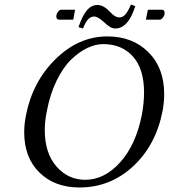

<svg xmlns="http://www.w3.org/2000/svg" viewBox="-20 -819 748 849"><path d="M634 -776H695Q708 -776 708 -761Q708 -752 701 -742Q694 -732 685 -732H625ZM304 -732H242Q229 -732 229 -747Q229 -756 236 -766Q243 -776 251 -776H312ZM436 -624Q402 -624 365.5 -606.5Q329 -589 294 -555Q259 -521 230 -461.5Q201 -402 187 -327Q178 -283 178 -244Q178 -142 229.5 -83Q281 -24 357 -24Q442 -24 511.5 -101.5Q581 -179 607 -310Q617 -364 617 -410Q617 -514 568 -569Q519 -624 436 -624ZM699 -329Q670 -178 569 -84Q468 10 331 10Q222 10 154.5 -56Q87 -122 87 -234Q87 -270 95 -310Q124 -458 226 -558Q328 -658 455 -658Q566 -658 636 -588.5Q706 -519 706 -403Q706 -367 699 -329ZM508 -742Q522 -742 533.5 -754Q545 -766 559 -799L578 -792Q548 -693 489 -693Q468 -693 439 -722Q412 -746 397 -746Q381 -746 369.5 -733.5Q358 -721 347 -693L327 -699Q344 -749 364 -773Q384 -797 411 -797Q438 -797 467 -766Q488 -742 508 -742Z"/></svg>

Font: Linux Libertine O
Style: Italic
Weight: 400
Italic angle: -12°
Designer: Philipp H. Poll
Foundry: Philipp H. Poll
Version: Version 5.1.6